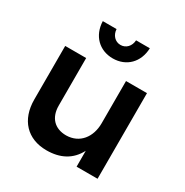

<svg xmlns="http://www.w3.org/2000/svg" viewBox="-173 -894 1002 1039"><g transform="rotate(30 328.0 -374.0)"><path d="M320 -605C404 -605 464 -664 467 -753H381C379 -716 354 -689 320 -689C286 -689 261 -716 259 -753H173C176 -664 236 -605 320 -605ZM575 -535H444V-271C444 -185 394 -119 310 -118C238 -118 195 -163 195 -238V-535H64V-200C64 -74 138 5 258 5C343 5 407 -28 444 -99V0H575Z"/></g></svg>

Font: Montserrat_SPRD_medium Medium
Style: Regular
Weight: 400
Designer: Julieta Ulanovsky edited by Nelly Hempel
Foundry: Julieta Ulanovsky
Version: Version 4.000;PS 004.000;hotconv 1.0.88;makeotf.lib2.5.64775